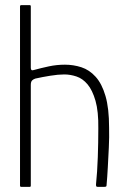

<svg xmlns="http://www.w3.org/2000/svg" viewBox="-20 -728 499 748"><path d="M58 -5Q58 -179 58 -354Q58 -529 58 -703Q58 -708 63 -708Q71 -708 79.5 -708Q88 -708 96 -708Q100 -708 100 -703Q100 -644 100 -584Q100 -524 100 -464Q100 -458 102.5 -455.5Q105 -453 111 -455Q140 -463 170.5 -469.5Q201 -476 233 -476Q266 -476 297 -466Q328 -456 352.5 -429Q377 -402 391 -354Q405 -306 405 -231Q406 -194 404 -154Q402 -114 400 -76Q398 -38 395 -5Q395 -2 392.5 -1Q390 0 385 0Q379 0 373.5 0Q368 0 362 0Q357 0 355.5 -1.5Q354 -3 354 -9Q359 -58 361 -115.5Q363 -173 363 -227Q364 -294 352 -335.5Q340 -377 321 -399.5Q302 -422 278 -430Q254 -438 230 -438Q207 -438 176 -433Q145 -428 118 -422Q111 -420 105.5 -415Q100 -410 100 -397V-5Q100 0 96 0H63Q58 0 58 -5Z"/></svg>

Font: Glory Thin ExtraLight
Style: Regular
Weight: 250
Version: Version 1.011